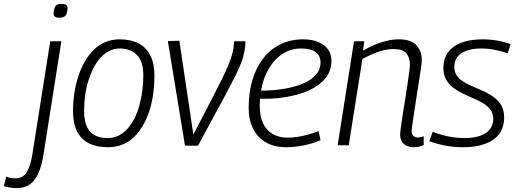

<svg xmlns="http://www.w3.org/2000/svg" viewBox="-139 -746 2658 986"><path d="M178 -726Q194 -726 201 -721Q208 -716 208 -703Q207 -685 202.5 -674.5Q198 -664 189 -659.5Q180 -655 165 -655Q151 -655 143.5 -660Q136 -665 136 -678Q138 -696 141.5 -706.5Q145 -717 154 -721.5Q163 -726 178 -726ZM176 -534 84 50Q75 105 58.5 143Q42 181 15 200.5Q-12 220 -53 220Q-66 220 -85 217.5Q-104 215 -119 210L-107 161Q-93 167 -81.5 168.5Q-70 170 -60 170Q-21 170 -1.5 137.5Q18 105 27 48L119 -534Z M416 10Q357 10 317 -10.5Q277 -31 256.5 -71.5Q236 -112 236 -174Q236 -223 243 -268.5Q250 -314 263.5 -355Q277 -396 297 -430.5Q317 -465 343.5 -491Q370 -517 403 -530.5Q436 -544 476 -544Q532 -544 572 -523.5Q612 -503 633 -461.5Q654 -420 654 -358Q654 -309 647.5 -262.5Q641 -216 627.5 -175Q614 -134 594 -100Q574 -66 548 -41Q522 -16 488.5 -3Q455 10 416 10ZM414 -37Q444 -37 469.5 -49.5Q495 -62 515 -84Q535 -106 550.5 -136Q566 -166 576 -202Q586 -238 591.5 -277.5Q597 -317 597 -359Q597 -429 565 -463Q533 -497 476 -497Q447 -497 422 -484.5Q397 -472 376.5 -449Q356 -426 340.5 -395.5Q325 -365 314 -329Q303 -293 298 -254.5Q293 -216 293 -176Q293 -104 323.5 -70.5Q354 -37 414 -37Z M878 2H811L723 -535L782 -537L854 -55Q905 -153 940.5 -221.5Q976 -290 999 -336.5Q1022 -383 1035.5 -416Q1049 -449 1055.5 -476Q1062 -503 1063 -534H1122Q1121 -505 1115.5 -477.5Q1110 -450 1098 -419.5Q1086 -389 1067 -351Q1048 -313 1021.5 -263.5Q995 -214 959.5 -149Q924 -84 878 2Z M1187 -281Q1218 -280 1252.5 -282Q1287 -284 1321 -290Q1408 -305 1457.5 -339Q1507 -373 1507 -425Q1507 -461 1481.5 -479Q1456 -497 1407 -497Q1346 -497 1298 -459.5Q1250 -422 1222.5 -355Q1195 -288 1195 -199Q1195 -148 1212 -112.5Q1229 -77 1261 -58Q1293 -39 1339 -39Q1363 -39 1389 -43Q1415 -47 1442.5 -54.5Q1470 -62 1497 -73L1507 -26Q1468 -9 1421.5 0.5Q1375 10 1330 10Q1270 10 1227 -14.5Q1184 -39 1161 -84.5Q1138 -130 1138 -194Q1138 -272 1157.5 -336Q1177 -400 1213 -446.5Q1249 -493 1301 -518.5Q1353 -544 1417 -544Q1462 -544 1495 -530.5Q1528 -517 1545.5 -492.5Q1563 -468 1563 -434Q1563 -362 1502 -314.5Q1441 -267 1332 -248Q1293 -241 1254 -239.5Q1215 -238 1182 -240Z M1679 -534H1732L1725 -486Q1756 -504 1786 -516.5Q1816 -529 1847 -536.5Q1878 -544 1911 -544Q1970 -544 1998.5 -514.5Q2027 -485 2027 -436Q2027 -425 2023 -397Q2019 -369 2013 -331Q2007 -293 2000.5 -251.5Q1994 -210 1988.5 -173Q1983 -136 1979 -109.5Q1975 -83 1975 -74Q1975 -58 1983 -49Q1991 -40 2007 -40Q2014 -40 2021 -41.5Q2028 -43 2037 -46V-1Q2025 5 2011 7.5Q1997 10 1984 10Q1964 10 1948.5 2.5Q1933 -5 1924.5 -19.5Q1916 -34 1916 -54Q1916 -65 1919.5 -92.5Q1923 -120 1929 -157Q1935 -194 1941.5 -234.5Q1948 -275 1953.5 -312Q1959 -349 1962.5 -376.5Q1966 -404 1966 -416Q1966 -451 1947.5 -472.5Q1929 -494 1883 -494Q1856 -494 1829.5 -487.5Q1803 -481 1776.5 -469.5Q1750 -458 1722 -443L1652 0H1595Z M2066 -21 2083 -69Q2103 -61 2129.5 -53.5Q2156 -46 2186 -41.5Q2216 -37 2246 -37Q2296 -37 2329 -49.5Q2362 -62 2378 -84Q2394 -106 2394 -134Q2394 -163 2380 -182Q2366 -201 2343.5 -215Q2321 -229 2293.5 -240.5Q2266 -252 2239 -265Q2212 -278 2189 -295Q2166 -312 2152 -337Q2138 -362 2138 -398Q2138 -430 2150 -456.5Q2162 -483 2187 -503Q2212 -523 2251 -533.5Q2290 -544 2342 -544Q2380 -544 2418 -537Q2456 -530 2483 -519L2468 -472Q2449 -479 2427.5 -484.5Q2406 -490 2382.5 -493.5Q2359 -497 2335 -497Q2286 -497 2254.5 -485Q2223 -473 2208.5 -451.5Q2194 -430 2194 -403Q2194 -376 2207.5 -357Q2221 -338 2244 -324.5Q2267 -311 2294.5 -299.5Q2322 -288 2349 -275.5Q2376 -263 2399 -245.5Q2422 -228 2436 -203.5Q2450 -179 2450 -142Q2450 -114 2441.5 -90Q2433 -66 2416 -47.5Q2399 -29 2373.5 -16.5Q2348 -4 2315 3Q2282 10 2240 10Q2188 10 2144 1Q2100 -8 2066 -21Z"/></svg>

Font: Georama ExtraCondensed Thin Light
Style: Italic
Weight: 300
Italic angle: -9°
Version: Version 1.001